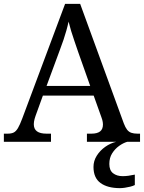

<svg xmlns="http://www.w3.org/2000/svg" viewBox="-20 -734 745 994"><path d="M0 0V-42H19Q39 -42 51 -48Q63 -54 73 -71Q83 -88 95 -120L317 -714H395L621 -95Q629 -74 638 -62.5Q647 -51 660 -46.5Q673 -42 692 -42H705V0H430V-42H453Q483 -42 498 -53.5Q513 -65 513 -90Q513 -96 512 -101.5Q511 -107 509.5 -113.5Q508 -120 505 -127L465 -239H202L164 -134Q161 -126 159 -118Q157 -110 156 -103.5Q155 -97 155 -91Q155 -66 171.5 -54Q188 -42 221 -42H244V0ZM221 -289H447L385 -464Q375 -494 365.5 -521Q356 -548 348.5 -573Q341 -598 335 -622Q330 -598 323.5 -575.5Q317 -553 309 -528.5Q301 -504 289 -473ZM601 240Q537 240 500.5 213.5Q464 187 464 130Q464 99 481 72Q498 45 525 26Q552 7 582 0H639Q618 6 596.5 21.5Q575 37 560.5 60Q546 83 546 115Q546 148 565.5 163Q585 178 615 178Q629 178 644.5 176Q660 174 678 170V224Q668 229 654 232.5Q640 236 626 238Q612 240 601 240Z"/></svg>

Font: Noto Serif Gurmukhi
Style: Regular
Weight: 400
Designer: Vaibhav Singh and the Monotype Design Team
Foundry: Monotype Imaging Inc.
Version: Version 2.003